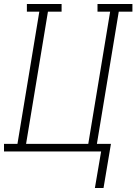

<svg xmlns="http://www.w3.org/2000/svg" viewBox="-35 -755 680 957"><path d="M481 182H438L469 0H-15V-38H52L161 -697H99V-735H272V-697H204L95 -38H405L514 -697H451V-735H625V-697H557L448 -38H518Z"/></svg>

Font: Iosevka Slab XLtExObl
Style: Regular
Weight: 200
Width: 7
Italic angle: -9°
Monospace: yes
Designer: Belleve Invis
Foundry: Belleve Invis
Version: Version 11.1.1; ttfautohint (v1.8.3)